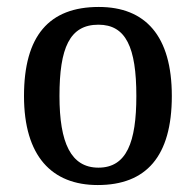

<svg xmlns="http://www.w3.org/2000/svg" viewBox="-20 -522 564 552"><path d="M261 10C400 10 474 -72 474 -246C474 -419 398 -502 264 -502C121 -502 49 -419 49 -246C49 -73 129 10 261 10ZM263 -40C184 -40 151 -111 151 -246C151 -384 180 -451 263 -451C342 -451 372 -386 372 -246C372 -113 344 -40 263 -40Z"/></svg>

Font: Noto Serif Armenian SemiCondensed Medium
Style: Regular
Weight: 500
Width: 4
Designer: Monotype Design Team
Foundry: Monotype Imaging Inc.
Version: Version 2.008